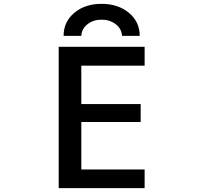

<svg xmlns="http://www.w3.org/2000/svg" viewBox="-20 -974 1040 995"><path d="M401.4 -434.6H709V-341.8H401.4V-95.7H729.5V1H284.2V-731.4H729.5V-633.8H401.4ZM704.1 -788.1H612.3Q610.4 -825.2 579.6 -848.6Q548.8 -872.1 506.3 -872.1Q463.9 -872.1 433.6 -848.6Q403.3 -825.2 401.4 -788.1H309.6Q309.6 -861.3 365.2 -907.7Q420.9 -954.1 506.3 -954.1Q591.8 -954.1 647.9 -907.7Q704.1 -861.3 704.1 -788.1Z"/></svg>

Font: Gen Shin Gothic Monospace Medium
Style: Regular
Weight: 500
Designer: [Source Han Sans]
Ryoko NISHIZUKA  (kana & ideographs); Paul D. Hunt (Latin, Greek & Cyrillic); Wenlong ZHANG  (bopomofo
Version: Version 1.002.20150607